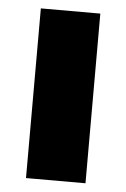

<svg xmlns="http://www.w3.org/2000/svg" viewBox="-45 -576 402 611"><g transform="rotate(5 156.5 -271.0)"><path d="M61 0V-542H251V0Z"/></g></svg>

Font: Montserrat ExtraBold
Style: Regular
Weight: 800
Designer: Julieta Ulanovsky
Foundry: Julieta Ulanovsky
Version: Version 9.000